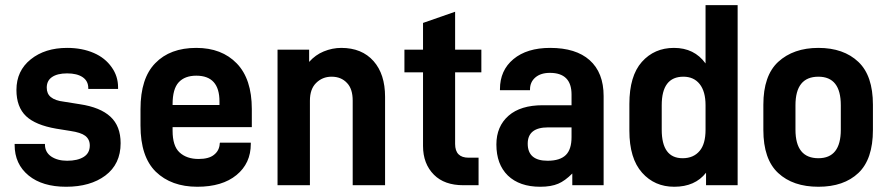

<svg xmlns="http://www.w3.org/2000/svg" viewBox="-20 -710 3411 736"><path d="M89.8 -37.1Q36.1 -81.1 36.1 -154.3V-158.2H152.3V-156.2Q152.3 -127 175.8 -110.4Q200.2 -93.8 237.3 -93.8Q277.3 -93.8 300.8 -108.4Q324.2 -123 324.2 -152.3Q324.2 -175.8 306.6 -189.5Q290 -202.1 250 -208L195.3 -216.8Q116.2 -230.5 80.1 -264.6Q43 -299.8 43 -365.2Q43 -438.5 97.7 -482.4Q152.3 -526.4 237.3 -526.4Q294.9 -526.4 339.8 -506.8Q382.8 -488.3 408.2 -452.1Q432.6 -418 432.6 -375V-369.1H318.4V-372.1Q318.4 -399.4 296.9 -414.1Q275.4 -428.7 237.3 -428.7Q199.2 -428.7 178.7 -414.1Q159.2 -400.4 159.2 -374Q159.2 -350.6 174.8 -337.9Q191.4 -324.2 224.6 -320.3L286.1 -310.5Q364.3 -298.8 403.3 -262.7Q442.4 -226.6 442.4 -161.1Q442.4 -81.1 383.8 -37.1Q326.2 5.9 233.4 5.9Q142.6 5.9 89.8 -37.1Z M641.6 -222.7V-209Q641.6 -150.4 668 -126Q695.3 -100.6 741.2 -100.6Q780.3 -100.6 799.8 -116.2Q821.3 -132.8 822.3 -160.2L823.2 -163.1H941.4V-158.2Q941.4 -84 886.7 -39.1Q832 5.9 736.3 5.9Q636.7 5.9 577.1 -51.8Q518.6 -109.4 518.6 -228.5V-292Q518.6 -410.2 575.2 -467.8Q631.8 -526.4 732.4 -526.4Q830.1 -526.4 887.7 -466.8Q945.3 -407.2 945.3 -292V-222.7ZM641.6 -310.5V-307.6H821.3V-321.3Q821.3 -419.9 732.4 -419.9Q688.5 -419.9 665 -394.5Q641.6 -369.1 641.6 -310.5Z M1043.9 -519.5H1165V-472.7Q1189.5 -500 1220.7 -512.7Q1253.9 -526.4 1288.1 -526.4Q1367.2 -526.4 1412.1 -475.6Q1456.1 -425.8 1456.1 -338.9V0H1332V-324.2Q1332 -369.1 1310.5 -391.6Q1288.1 -416 1251 -416Q1215.8 -416 1191.4 -391.6Q1168 -368.2 1168 -324.2V0H1043.9Z M1724.6 -432.6V-158.2Q1724.6 -105.5 1776.4 -105.5H1814.5V0H1755.9Q1683.6 0 1643.6 -40Q1601.6 -82 1601.6 -150.4V-432.6H1530.3V-519.5H1601.6V-622.1L1724.6 -665V-519.5H1825.2V-432.6Z M2240.2 -479.5Q2293.9 -431.6 2293.9 -341.8V0H2173.8V-44.9Q2145.5 -16.6 2120.1 -5.9Q2092.8 5.9 2050.8 5.9Q1971.7 5.9 1926.8 -37.1Q1882.8 -80.1 1882.8 -156.2Q1882.8 -225.6 1929.7 -266.6Q1975.6 -306.6 2060.5 -306.6H2170.9V-347.7Q2170.9 -430.7 2087.9 -430.7Q2052.7 -430.7 2032.2 -413.1Q2011.7 -395.5 2011.7 -367.2V-364.3H1896.5V-368.2Q1896.5 -440.4 1948.2 -483.4Q2000 -526.4 2088.9 -526.4Q2187.5 -526.4 2240.2 -479.5ZM2149.4 -116.2Q2170.9 -137.7 2170.9 -184.6V-221.7H2081.1Q2002.9 -221.7 2002.9 -159.2Q2002.9 -93.8 2079.1 -93.8Q2127 -93.8 2149.4 -116.2Z M2441.4 -47.9Q2392.6 -102.5 2392.6 -209V-311.5Q2392.6 -418.9 2440.4 -472.7Q2488.3 -526.4 2563.5 -526.4Q2641.6 -526.4 2684.6 -466.8V-690.4H2807.6V0H2686.5V-47.9Q2644.5 5.9 2564.5 5.9Q2489.3 5.9 2441.4 -47.9ZM2662.1 -131.8Q2684.6 -158.2 2684.6 -212.9V-306.6Q2684.6 -359.4 2662.1 -387.7Q2639.6 -416 2599.6 -416Q2516.6 -416 2516.6 -306.6V-212.9Q2516.6 -103.5 2596.7 -103.5Q2638.7 -103.5 2662.1 -131.8Z M2906.2 -211.9V-308.6Q2906.2 -419.9 2962.9 -472.7Q3021.5 -526.4 3117.2 -526.4Q3213.9 -526.4 3270.5 -472.7Q3326.2 -419.9 3326.2 -308.6V-211.9Q3326.2 -99.6 3270.5 -46.9Q3214.8 5.9 3117.2 5.9Q3019.5 5.9 2962.9 -46.9Q2906.2 -99.6 2906.2 -211.9ZM3203.1 -212.9V-306.6Q3203.1 -416 3117.2 -416Q3029.3 -416 3029.3 -306.6V-212.9Q3029.3 -103.5 3117.2 -103.5Q3203.1 -103.5 3203.1 -212.9Z"/></svg>

Font: Altinn-DIN
Style: DIN-Bold
Weight: 700
Designer: Charles Nix
Foundry: Altinn
Version: Version 2.00